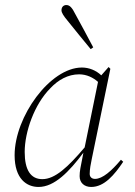

<svg xmlns="http://www.w3.org/2000/svg" viewBox="-20 -730 536 762"><path d="M342 12C394 12 434 -36 469 -88L460 -96C423 -52 387 -20 357 -20C345 -20 336 -27 336 -40C336 -58 340 -79 344 -98L418 -457L411 -464L382 -431C361 -451 333 -462 305 -462C179 -462 38 -267 38 -114C38 -20 86 12 133 12C196 12 254 -48 311 -124C299 -64 296 -50 296 -31C296 -4 315 12 342 12ZM78 -127C78 -206 116 -316 180 -380C211 -413 250 -435 294 -435C324 -435 350 -422 369 -405L316 -145C249 -66 198 -19 148 -19C102 -19 78 -55 78 -127ZM350 -542C327 -585 304 -629 280 -672C266 -700 257 -710 243 -710C234 -710 224 -704 224 -689C224 -680 232 -667 248 -648C278 -610 309 -573 340 -535Z"/></svg>

Font: Source Serif 4 Display Light
Style: Italic
Weight: 300
Italic angle: -12°
Designer: Frank Grießhammer
Foundry: Adobe Systems Incorporated
Version: Version 4.004;hotconv 1.0.117;makeotfexe 2.5.65602